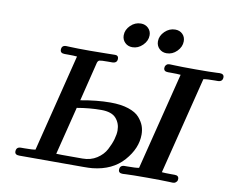

<svg xmlns="http://www.w3.org/2000/svg" viewBox="-92 -1015 1383 1135"><g transform="rotate(10 600.0 -447.0)"><path d="M64.9 -20Q64.9 -47.9 94.2 -47.9H113.8Q162.6 -47.9 180.2 -51.8L326.2 -636.2Q308.1 -638.2 271 -638.2H252Q225.1 -638.2 225.1 -659.2Q225.1 -686 252.9 -686Q256.8 -686 274.9 -685.1Q293 -684.1 325.4 -683.6Q357.9 -683.1 395 -683.1Q429.2 -683.1 486.6 -684.1Q543.9 -685.1 546.9 -685.1Q566.9 -685.1 566.9 -665Q566.9 -639.2 538.1 -638.2H511.2Q470.2 -638.2 461.2 -635.5Q452.1 -632.8 448.2 -620.1Q394 -403.3 390.1 -384.8Q487.3 -402.8 568.8 -402.8Q632.8 -402.8 677.5 -387.9Q722.2 -373 743.7 -348.1Q765.1 -323.2 773.7 -299.1Q782.2 -274.9 782.2 -248Q782.2 -165 715.6 -89.6Q648.9 -14.2 530.8 -2Q512.7 0 476.1 0H91.8Q64.9 0 64.9 -20ZM305.2 -48.8Q316.4 -47.9 339.8 -47.9H462.9Q511.7 -47.9 548.3 -71.5Q585 -95.2 603 -129.6Q621.1 -164.1 629.6 -194.1Q638.2 -224.1 638.2 -247.1Q638.2 -290 611.6 -320.1Q585 -350.1 522.9 -350.1Q452.1 -350.1 377 -336.9V-335.9ZM576.2 -808.1Q576.2 -841.3 603 -867.7Q629.9 -894 665 -894Q691.9 -894 709.5 -876.7Q727.1 -859.4 727.1 -834Q727.1 -800.8 700 -773.9Q672.9 -747.1 638.2 -747.1Q611.3 -747.1 593.8 -764.6Q576.2 -782.2 576.2 -808.1ZM687 -20Q687 -46.9 714.8 -47.9H731.9Q782.7 -47.9 801.8 -51.8L948.2 -636.2Q929.2 -638.2 890.1 -638.2H872.1Q846.2 -638.2 846.2 -659.2Q846.2 -664.1 847.7 -668.9Q849.1 -673.8 855.5 -679.9Q861.8 -686 874 -686Q878.9 -686 898.4 -685.1Q918 -684.1 953.4 -683.6Q988.8 -683.1 1029.8 -683.1Q1075.7 -683.1 1108.4 -683.6Q1141.1 -684.1 1156 -685.1Q1170.9 -686 1173.8 -686Q1199.7 -686 1200.2 -666Q1200.2 -639.2 1171.9 -638.2H1154.8Q1104 -638.2 1085 -633.8L939 -49.8Q958 -47.9 997.1 -47.9H1016.1Q1041 -47.9 1041 -26.9Q1041 -22 1039.6 -17.1Q1038.1 -12.2 1031 -6.1Q1023.9 0 1013.2 0Q1009.3 0 989.7 -1Q970.2 -2 935.5 -2.4Q900.9 -2.9 860.8 -2.9Q814 -2.9 780.5 -2.4Q747.1 -2 731.4 -1Q715.8 0 712.9 0Q687 0 687 -20ZM781.7 -808.1Q781.7 -841.3 808.8 -867.7Q835.9 -894 871.1 -894Q897.9 -894 915 -877.2Q932.1 -860.4 932.1 -834Q932.1 -800.8 905.5 -773.9Q878.9 -747.1 843.8 -747.1Q816.9 -747.1 799.3 -764.6Q781.7 -782.2 781.7 -808.1Z"/></g></svg>

Font: CMU Serif
Style: BoldItalic
Weight: 700
Italic angle: -14.04°
Version: Version 0.7.0